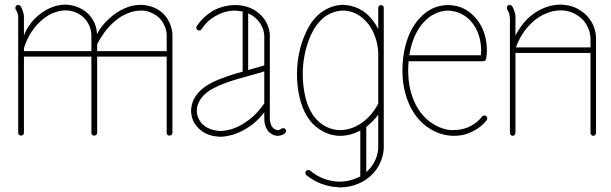

<svg xmlns="http://www.w3.org/2000/svg" viewBox="-20 -592 2653 834"><path d="M59 -512V-15C59 -8 65 -3 72 -3C79 -3 84 -8 84 -15V-346H377V-15C377 -8 382 -3 389 -3C396 -3 402 -8 402 -15V-346H704V-15C704 -8 709 -3 716 -3C723 -3 729 -8 729 -15V-444C727 -476 713 -508 691 -531C668 -554 637 -567 605 -570C600 -571 595 -571 591 -571C567 -571 543 -566 522 -556C496 -545 473 -529 453 -510C433 -492 416 -472 401 -444C401 -476 387 -506 367 -528C345 -551 315 -566 284 -570C277 -571 271 -572 265 -572C242 -572 220 -567 199 -558C173 -547 150 -530 130 -510C112 -491 96 -469 84 -438V-512C84 -516 84 -520 84 -524C82 -538 77 -552 70 -565C66 -570 58 -572 52 -569C47 -565 45 -557 48 -551C54 -542 58 -532 59 -521C59 -518 59 -515 59 -512ZM84 -370V-383C97 -424 118 -462 148 -492C166 -510 186 -525 209 -535C227 -542 246 -547 265 -547C270 -547 275 -546 280 -546C306 -542 331 -530 348 -511C366 -492 376 -466 377 -441V-370ZM402 -370V-400C419 -434 442 -466 470 -492C488 -509 509 -524 532 -533C550 -541 571 -546 591 -546C595 -546 599 -546 603 -546C629 -543 654 -531 673 -513C691 -494 702 -469 704 -443V-370Z M910 -210C976 -244 1053 -258 1128 -282V-143C1109 -115 1087 -91 1061 -71C1033 -50 1003 -34 970 -27C959 -25 948 -23 937 -23C931 -23 925 -24 919 -25C903 -27 886 -33 873 -42C859 -51 848 -64 842 -78C837 -89 835 -100 835 -111C835 -116 835 -121 836 -126C840 -144 849 -161 862 -175C870 -184 884 -197 910 -210ZM906 -546C878 -529 853 -506 835 -479C831 -473 832 -465 838 -462C844 -458 852 -459 855 -465C871 -489 893 -510 919 -524C944 -538 972 -546 1001 -546C1012 -545 1023 -544 1034 -542V-281C988 -268 942 -254 898 -232C879 -222 859 -209 844 -192C828 -175 816 -154 812 -130C811 -124 810 -118 810 -111C810 -97 813 -82 819 -68C827 -49 842 -33 859 -21C876 -9 896 -2 916 0C923 1 930 2 937 2C950 2 963 0 976 -3C1013 -11 1046 -29 1076 -51C1095 -66 1112 -84 1128 -104V-78V-77V-76C1128 -61 1131 -45 1139 -31C1143 -24 1148 -18 1155 -13C1162 -8 1170 -4 1179 -3C1181 -2 1184 -2 1186 -2C1198 -2 1209 -6 1218 -13C1223 -18 1224 -26 1220 -31C1215 -36 1207 -37 1202 -33C1198 -29 1192 -27 1186 -27C1185 -27 1184 -27 1183 -27C1179 -28 1174 -30 1170 -33C1166 -36 1163 -40 1160 -44C1155 -53 1153 -64 1152 -76V-77V-78V-433C1152 -441 1152 -449 1150 -457C1144 -491 1124 -521 1096 -541C1069 -561 1035 -570 1002 -570H1001C968 -570 935 -561 906 -546ZM1058 -534C1067 -530 1074 -526 1081 -521C1104 -504 1121 -479 1126 -452C1127 -446 1128 -439 1128 -433V-308C1105 -301 1082 -294 1058 -288Z M1449 197C1404 195 1361 178 1327 149C1322 145 1314 146 1309 151C1305 156 1306 164 1311 169C1349 200 1398 219 1447 221C1450 222 1453 222 1456 222C1483 222 1511 217 1536 206C1564 195 1589 176 1608 153C1631 125 1645 89 1647 53V-558C1647 -565 1642 -570 1635 -570C1628 -570 1623 -565 1623 -558V-466C1619 -473 1615 -480 1611 -487C1597 -509 1579 -529 1557 -544C1534 -559 1508 -568 1481 -570C1478 -571 1474 -571 1470 -571C1436 -571 1402 -558 1374 -537C1344 -515 1323 -483 1308 -449C1282 -393 1270 -332 1270 -270C1270 -234 1274 -197 1283 -162C1293 -123 1310 -84 1339 -54C1369 -24 1409 -4 1451 -2C1454 -2 1456 -2 1459 -2C1489 -2 1519 -11 1545 -25V172C1545 173 1546 173 1546 174C1539 177 1533 180 1526 183C1504 192 1480 197 1456 197C1454 197 1451 197 1449 197ZM1623 -142C1607 -111 1585 -84 1558 -63C1529 -41 1494 -27 1459 -27C1457 -27 1455 -27 1453 -27C1417 -28 1382 -45 1357 -71C1328 -101 1314 -140 1307 -168C1299 -201 1295 -236 1295 -270C1295 -328 1307 -387 1330 -439C1344 -470 1364 -498 1389 -518C1413 -535 1442 -546 1470 -546C1473 -546 1476 -546 1479 -546C1502 -544 1524 -536 1543 -523C1561 -510 1578 -493 1590 -473C1611 -439 1622 -399 1623 -359ZM1571 -41 1574 -43C1592 -58 1609 -75 1623 -94V52C1621 83 1609 113 1589 137C1583 144 1577 150 1571 156Z M2078 -259H1746ZM2022 -16C2050 -28 2075 -46 2094 -70C2098 -76 2097 -84 2092 -88C2086 -92 2078 -91 2074 -86C2058 -65 2037 -49 2013 -39C1993 -31 1972 -27 1951 -27C1946 -27 1941 -27 1936 -27C1886 -32 1839 -62 1808 -102C1777 -143 1760 -194 1755 -246C1754 -260 1753 -273 1753 -287C1753 -300 1754 -313 1755 -326H2079C2086 -326 2091 -331 2092 -337C2094 -350 2095 -362 2095 -375V-377C2094 -424 2081 -471 2051 -508C2036 -527 2017 -543 1996 -554C1974 -565 1950 -570 1926 -570C1903 -570 1879 -565 1858 -555C1837 -545 1818 -530 1803 -513C1771 -479 1752 -436 1741 -393C1732 -359 1728 -323 1728 -287C1728 -273 1729 -258 1730 -244C1736 -188 1754 -132 1788 -87C1823 -41 1876 -8 1934 -3C1940 -2 1946 -2 1951 -2C1976 -2 2000 -6 2022 -16ZM1758 -352C1760 -363 1762 -375 1765 -387C1776 -428 1793 -466 1821 -496C1835 -511 1851 -524 1869 -532C1887 -541 1907 -546 1926 -546C1946 -545 1967 -541 1985 -531C2003 -522 2019 -509 2031 -493C2057 -461 2069 -419 2070 -377V-375C2070 -367 2069 -359 2069 -352Z M2195 -511V-15C2195 -8 2200 -2 2207 -2C2214 -2 2219 -8 2219 -15V-362H2545V-15C2545 -8 2550 -2 2557 -2C2564 -2 2569 -8 2569 -15V-426C2569 -462 2554 -497 2530 -523C2505 -549 2472 -566 2437 -570C2429 -571 2422 -572 2415 -572C2391 -572 2368 -567 2347 -559C2318 -548 2293 -531 2271 -510C2251 -491 2233 -464 2219 -438V-512C2219 -517 2219 -522 2219 -524C2217 -538 2212 -552 2205 -565C2201 -570 2193 -572 2187 -569C2182 -565 2180 -557 2183 -551C2189 -542 2193 -532 2194 -521C2194 -519 2195 -515 2195 -511ZM2221 -386C2235 -426 2258 -463 2289 -492C2308 -511 2331 -526 2356 -535C2375 -543 2395 -547 2415 -547C2421 -547 2427 -546 2433 -546C2463 -542 2491 -527 2512 -506C2530 -486 2544 -458 2545 -425V-386Z"/></svg>

Font: LS
Style: LightAlt
Weight: 250
Designer: BSozoo
Foundry: BSozoo
Version: Version 001.000